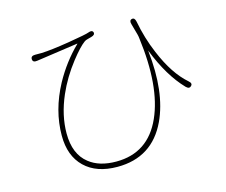

<svg xmlns="http://www.w3.org/2000/svg" viewBox="-104 -850 1208 1028"><g transform="rotate(-15 500.0 -336.0)"><path d="M427 37Q311 37 246 -26Q181 -89 181 -201Q181 -341 255 -478Q310 -578 388 -654Q392 -657 387 -656L158 -623Q133 -619 132 -638Q131 -657 155 -657H168Q180 -657 192 -657Q245 -659 344 -675Q447 -692 461 -698Q484 -707 489 -692Q493 -677 470 -671L448 -665Q438 -663 430 -657Q401 -636 353 -575Q292 -497 255 -412Q209 -306 209 -206Q209 -91 278 -37Q334 8 428 8Q605 8 680 -160Q753 -323 717 -598Q716 -609 713 -620L696 -681Q689 -704 705 -708Q721 -712 726 -688Q744 -592 781 -505Q836 -373 912 -307Q931 -291 918 -279Q906 -266 889 -283Q806 -369 747 -519Q745 -524 746 -519Q772 -287 702 -137Q620 37 427 37Z"/></g></svg>

Font: Resource Han Rounded JP ExtraLight
Style: Regular
Weight: 250
Designer: Cyano Hao (round all glyphs); Ryoko NISHIZUKA 西塚涼子 (kana, bopomofo & ideographs); Paul D. Hunt (Latin, Greek & Cyrillic)
Foundry: Cyano Hao
Version: 0.990